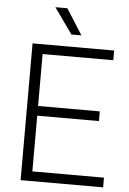

<svg xmlns="http://www.w3.org/2000/svg" viewBox="-62 -990 696 1035"><g transform="rotate(5 286.0 -472.5)"><path d="M89.5 0V-740H531V-687.5H148.5V-406.5H482.5V-354H148.5V-52.5H536V0ZM294 -806 195 -945H260L348 -806Z"/></g></svg>

Font: Encode Sans Lt
Style: Regular
Weight: 300
Designer: Multiple Designers
Foundry: Impallari Type
Version: Version 3.002; ttfautohint (v1.8.3) -l 8 -r 50 -G 200 -x 14 